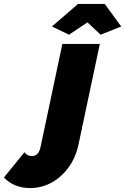

<svg xmlns="http://www.w3.org/2000/svg" viewBox="-223 -750 638 979"><path d="M-70 209Q-110 209 -144.5 195Q-179 181 -203 155L-98 26Q-93 35 -82.5 40.5Q-72 46 -60 46Q-49 46 -40.5 41Q-32 36 -26 26Q-20 16 -17 3L95 -526H286L177 -12Q163 53 127 103Q91 153 40 181Q-11 209 -70 209ZM42 -615 175 -730H311L395 -615L290 -573L223 -636L129 -573Z"/></svg>

Font: Raleway Thin Black
Style: Italic
Weight: 900
Italic angle: -12°
Version: Version 4.026